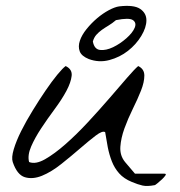

<svg xmlns="http://www.w3.org/2000/svg" viewBox="-20 -618 602 641"><path d="M419.9 -10.7Q393.6 -21.5 377.9 -39.1Q362.3 -56.6 353.5 -79.1Q344.7 -101.6 339.8 -126.5Q335 -151.4 331.1 -176.8Q322.3 -182.6 299.8 -165.5Q277.3 -148.4 248 -123Q218.8 -97.7 185.1 -70.8Q151.4 -43.9 120.1 -31.2Q88.9 -18.6 63 -26.4Q37.1 -34.2 22.5 -77.1Q17.6 -91.8 25.9 -119.6Q34.2 -147.5 50.8 -180.7Q67.4 -213.9 89.4 -249.5Q111.3 -285.2 132.3 -315.9Q153.3 -346.7 171.4 -368.7Q189.5 -390.6 199.2 -397.5Q221.7 -386.7 219.2 -364.7Q216.8 -342.8 201.7 -314.5Q186.5 -286.1 162.6 -253.9Q138.7 -221.7 117.7 -189.9Q96.7 -158.2 84 -128.9Q71.3 -99.6 77.1 -77.1Q98.6 -68.4 130.4 -86.4Q162.1 -104.5 198.7 -136.7Q235.4 -168.9 273.9 -210.4Q312.5 -252 345.7 -290.5Q378.9 -329.1 404.3 -358.4Q429.7 -387.7 441.4 -397.5Q461.9 -387.7 461.9 -365.7Q461.9 -343.8 450.7 -315.4Q439.5 -287.1 423.3 -254.4Q407.2 -221.7 395.5 -189.5Q383.8 -157.2 381.8 -127.9Q379.9 -98.6 397.5 -77.1L430.7 -38.1H529.3Q536.1 -38.1 532.2 -32.2Q528.3 -26.4 521 -19.5Q513.7 -12.7 505.9 -6.3Q498 0 497.1 0Q471.7 4.9 456.1 1.5Q440.4 -2 419.9 -10.7ZM276.4 -420.9Q252 -430.7 246.1 -446.8Q240.2 -462.9 246.6 -481.9Q252.9 -501 269 -521Q285.2 -541 304.2 -557.1Q323.2 -573.2 343.3 -584Q363.3 -594.7 377.9 -596.7Q426.8 -602.5 447.8 -588.4Q468.8 -574.2 468.8 -550.3Q468.8 -526.4 451.7 -498Q434.6 -469.7 407.2 -448.2Q379.9 -426.8 345.2 -417.5Q310.5 -408.2 276.4 -420.9ZM290 -479.5Q294.9 -453.1 314.5 -451.2Q334 -449.2 357.4 -460.4Q380.9 -471.7 401.9 -490.2Q422.9 -508.8 429.7 -525.4Q436.5 -542 423.8 -550.8Q411.1 -559.6 367.2 -550.8Q354.5 -540 342.3 -532.7Q330.1 -525.4 319.8 -518.1Q309.6 -510.7 301.8 -502Q293.9 -493.2 290 -479.5Z"/></svg>

Font: Nothing You Could Do
Style: Regular
Weight: 400
Version: Version 1.005